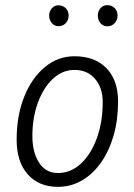

<svg xmlns="http://www.w3.org/2000/svg" viewBox="-20 -721 521 744"><path d="M204.5 3Q130 3 87.2 -45.8Q44.5 -94.5 44.5 -179.5Q44.5 -273 73.8 -346Q103 -419 153.8 -461Q204.5 -503 268.5 -503Q347.5 -503 392.5 -456.8Q437.5 -410.5 437.5 -327Q437.5 -255.5 420 -195.2Q402.5 -135 371 -90.5Q339.5 -46 297 -21.5Q254.5 3 204.5 3ZM105.5 -194Q105.5 -130.5 131.5 -90.5Q157.5 -50.5 204.5 -50.5Q254.5 -50.5 293.8 -87.2Q333 -124 355.5 -186.2Q378 -248.5 378 -325.5Q378 -380.5 348.5 -415.2Q319 -450 268.5 -450Q221.5 -450 184.8 -415.5Q148 -381 126.8 -323Q105.5 -265 105.5 -194ZM396 -619Q380 -619 369.5 -631Q359 -643 359 -660.5Q359 -676.5 369 -688.8Q379 -701 396 -701Q412.5 -701 424 -690Q435.5 -679 435.5 -660.5Q435.5 -643.5 424.2 -631.2Q413 -619 396 -619ZM206.5 -619.5Q191 -619.5 180.8 -631.5Q170.5 -643.5 170.5 -660.5Q170.5 -676.5 180.5 -688.5Q190.5 -700.5 206.5 -700.5Q223 -700.5 234.5 -689.5Q246 -678.5 246 -660.5Q246 -643.5 235 -631.5Q224 -619.5 206.5 -619.5Z"/></svg>

Font: Edu VIC WA NT Hand
Style: Regular
Weight: 400
Designer: Tina and Corey Anderson, Eben Sorkin, Mirko Velimirovic
Foundry: Google for Education
Version: Version 1.000